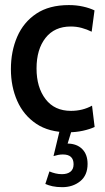

<svg xmlns="http://www.w3.org/2000/svg" viewBox="-20 -524 425 775"><path d="M255.5 10Q177.5 10 126.2 -24.5Q75 -59 49.5 -116.8Q24 -174.5 24 -245Q24 -317 49.5 -375.8Q75 -434.5 126.8 -469Q178.5 -503.5 258 -503.5Q288.5 -503.5 315.2 -497.5Q342 -491.5 361.5 -482L350 -396Q331 -405.5 310 -411.2Q289 -417 265.5 -417Q200 -417 163.8 -371Q127.5 -325 127.5 -247.5Q127.5 -171.5 163.8 -124Q200 -76.5 266.5 -76.5Q313.5 -76.5 351.5 -97.5L362 -11.5Q343 -2.5 314.5 3.8Q286 10 255.5 10ZM333.5 137.5Q333.5 183.5 303.8 207.5Q274 231.5 231.5 231.5Q209 231.5 192 227.8Q175 224 163 218.5L179.5 168Q191.5 173 204 176Q216.5 179 230 179Q252 179 264.5 169Q277 159 277 139Q277 99.5 234 99.5Q224.5 99.5 215.2 101.2Q206 103 196 106L221.5 0H270L253 55.5Q290.5 56 312 77.8Q333.5 99.5 333.5 137.5Z"/></svg>

Font: Cabin Condensed Medium
Style: Regular
Weight: 500
Width: 3
Designer: Pablo Impallari
Foundry: Pablo Impallari. http://www.impallari.com Igino Marini. http://www.ikern.com
Version: Version 3.001; ttfautohint (v1.8.3)